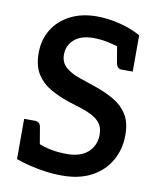

<svg xmlns="http://www.w3.org/2000/svg" viewBox="-83 -795 721 869"><g transform="rotate(10 277.5 -360.5)"><path d="M261 8Q221 8 182.5 2.5Q144 -3 109.5 -11.5Q75 -20 48 -30V-125L118 -123Q160 -104 194.5 -98Q229 -92 268 -92Q308 -92 336.5 -105.5Q365 -119 381 -144.5Q397 -170 397 -204Q397 -236 382 -255.5Q367 -275 342.5 -287.5Q318 -300 288.5 -309Q259 -318 228 -328Q185 -343 146.5 -365Q108 -387 84.5 -424Q61 -461 61 -521Q61 -581 89.5 -628Q118 -675 170.5 -702Q223 -729 293 -729Q342 -729 396 -716Q450 -703 495 -678V-601L421 -607Q390 -617 358 -623.5Q326 -630 294 -630Q238 -630 206.5 -603Q175 -576 175 -533Q175 -496 200.5 -474.5Q226 -453 265 -440Q304 -427 344 -413Q390 -397 428.5 -374.5Q467 -352 489.5 -316Q512 -280 512 -221Q512 -156 481.5 -103.5Q451 -51 395.5 -21.5Q340 8 261 8ZM403 -625 495 -601V-511H445Q434 -511 427.5 -517Q421 -523 418 -536ZM140 -102 48 -125V-215H98Q109 -215 116 -209Q123 -203 125 -190Z"/></g></svg>

Font: Aleo SemiBold
Style: Regular
Weight: 600
Designer: Alessio Laiso
Foundry: Alessio Laiso
Version: Version 2.001;gftools[0.9.29]